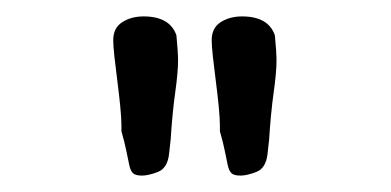

<svg xmlns="http://www.w3.org/2000/svg" viewBox="-20 -710 477 234"><path d="M315 -667Q316 -657 316.5 -649Q317 -641 317 -636Q317 -622 313.5 -597Q310 -572 308 -540L306 -522Q304 -505 292.5 -500.5Q281 -496 273 -496Q265 -496 262 -499Q259 -502 257.5 -509Q256 -516 254 -526Q252 -536 248 -550V-557Q248 -566 246.5 -581Q245 -596 243 -611.5Q241 -627 239.5 -640.5Q238 -654 238 -661Q238 -676 249 -683Q260 -690 275 -690Q307 -690 315 -667ZM195 -667Q196 -657 196.5 -649Q197 -641 197 -636Q197 -622 193.5 -597Q190 -572 188 -540L186 -522Q184 -505 172.5 -500.5Q161 -496 153 -496Q145 -496 142 -499Q139 -502 137.5 -509Q136 -516 134 -526Q132 -536 128 -550V-557Q128 -566 126.5 -581Q125 -596 123 -611.5Q121 -627 119.5 -640.5Q118 -654 118 -661Q118 -676 129 -683Q140 -690 155 -690Q187 -690 195 -667Z"/></svg>

Font: Gaegu
Style: Regular
Weight: 400
Designer: JIKJI
Foundry: JIKJI
Version: Version 1.00